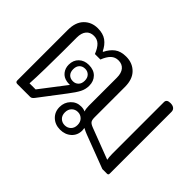

<svg xmlns="http://www.w3.org/2000/svg" viewBox="-95 -830 1113 1113"><g transform="rotate(45 461.5 -273.5)"><path d="M357 -79Q357 -117 382 -143.5Q407 -170 444 -170Q464 -170 478 -163Q472 -180 472 -204V-434Q472 -472 455 -492Q438 -512 408 -512Q381 -512 362.5 -494.5Q344 -477 330 -441H285Q271 -477 252.5 -494.5Q234 -512 207 -512Q177 -512 160 -492Q143 -472 143 -434V-322Q143 -261 141.5 -179Q140 -97 137 -53H187L309 -212Q290 -212 282 -214Q254 -219 237.5 -240Q221 -261 221 -290Q221 -327 244.5 -349.5Q268 -372 305 -372Q346 -372 369 -348.5Q392 -325 392 -288Q392 -259 379 -233.5Q366 -208 336 -169L218 -14Q212 -7 207 -3.5Q202 0 194 0H90Q75 0 75 -15V-429Q75 -492 108 -525.5Q141 -559 192 -559Q235 -559 262 -539.5Q289 -520 306 -484H310Q327 -519 353.5 -539Q380 -559 424 -559Q476 -559 509.5 -525.5Q543 -492 543 -429V-180Q543 -158 550 -148.5Q557 -139 578 -131L769 -58Q765 -75 765 -103V-527Q765 -550 796 -550Q815 -550 825.5 -541.5Q836 -533 836 -518V-11Q836 0 825 0H787L582 -78Q568 -83 545 -95Q547 -83 547 -76Q547 -37 520 -12.5Q493 12 452 12Q411 12 384 -13.5Q357 -39 357 -79ZM353 -290Q353 -314 339.5 -327.5Q326 -341 306 -341Q284 -341 271 -327.5Q258 -314 258 -290Q258 -266 271 -252.5Q284 -239 306 -239Q326 -239 339.5 -252.5Q353 -266 353 -290ZM505 -79Q505 -104 490 -119Q475 -134 453 -134Q431 -134 416 -119Q401 -104 401 -79Q401 -54 416 -39.5Q431 -25 453 -25Q475 -25 490 -39.5Q505 -54 505 -79Z"/></g></svg>

Font: Maitree
Style: Regular
Weight: 400
Designer: CadsonDemak Team
Foundry: CadsonDemak
Version: Version 1.000